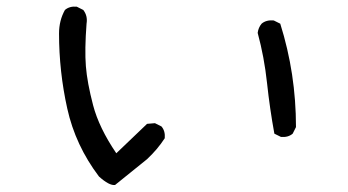

<svg xmlns="http://www.w3.org/2000/svg" viewBox="-20 -601 1040 573"><path d="M323.2 -48.8Q305.7 -46.9 275.4 -74.2Q205.1 -167 180.7 -277.3Q156.2 -387.7 156.2 -501Q156.2 -540 173.8 -571.3Q187.5 -583 209 -581.1L228.5 -571.3Q242.2 -553.7 238.3 -530.3Q232.4 -452.1 236.3 -403.3Q240.2 -354.5 257.8 -287.1Q275.4 -219.7 327.1 -143.6L418.9 -231.4L442.4 -233.4L461.9 -223.6Q473.6 -210 471.7 -188.5Q450.2 -155.3 418.9 -126ZM818.4 -192.4 798.8 -202.1Q785.2 -276.4 776.9 -353.5Q768.6 -430.7 749 -502.9Q751 -518.6 760.7 -530.3Q774.4 -542 796.9 -540L816.4 -530.3Q839.8 -456.1 851.6 -378.9Q863.3 -301.8 863.3 -221.7L853.5 -202.1Q839.8 -190.4 818.4 -192.4Z"/></svg>

Font: JasonHandwriting2
Style: Regular
Weight: 400
Version: Version 1.05.10